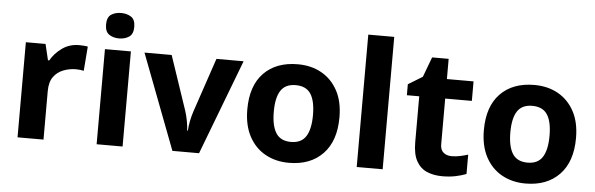

<svg xmlns="http://www.w3.org/2000/svg" viewBox="-49 -924 3403 1098"><g transform="rotate(5 1652.5 -375.0)"><path d="M383 -556Q394 -556 409 -555Q424 -554 433 -552L422 -412Q415 -414 401.5 -415.5Q388 -417 378 -417Q340 -417 305 -403.5Q270 -390 248.5 -360Q227 -330 227 -278V0H78V-546H191L213 -454H220Q244 -496 286 -526Q328 -556 383 -556Z M607 -760Q640 -760 664 -744.5Q688 -729 688 -687Q688 -646 664 -630Q640 -614 607 -614Q573 -614 549.5 -630Q526 -646 526 -687Q526 -729 549.5 -744.5Q573 -760 607 -760ZM681 -546V0H532V-546Z M967 0 759 -546H915L1020 -235Q1029 -207 1034.5 -177Q1040 -147 1041 -123H1045Q1048 -177 1067 -235L1172 -546H1328L1120 0Z M1902 -274Q1902 -138 1830.5 -64Q1759 10 1636 10Q1560 10 1500.5 -23Q1441 -56 1407 -119.5Q1373 -183 1373 -274Q1373 -410 1444 -483Q1515 -556 1639 -556Q1716 -556 1775 -523Q1834 -490 1868 -427.5Q1902 -365 1902 -274ZM1525 -274Q1525 -193 1551.5 -151.5Q1578 -110 1638 -110Q1697 -110 1723.5 -151.5Q1750 -193 1750 -274Q1750 -355 1723.5 -395.5Q1697 -436 1637 -436Q1578 -436 1551.5 -395.5Q1525 -355 1525 -274Z M2174 0H2025V-760H2174Z M2560 -109Q2585 -109 2608 -114Q2631 -119 2654 -126V-15Q2630 -5 2594.5 2.5Q2559 10 2517 10Q2468 10 2429.5 -6Q2391 -22 2368.5 -61.5Q2346 -101 2346 -171V-434H2275V-497L2357 -547L2400 -662H2495V-546H2648V-434H2495V-171Q2495 -140 2513 -124.5Q2531 -109 2560 -109Z M3260 -274Q3260 -138 3188.5 -64Q3117 10 2994 10Q2918 10 2858.5 -23Q2799 -56 2765 -119.5Q2731 -183 2731 -274Q2731 -410 2802 -483Q2873 -556 2997 -556Q3074 -556 3133 -523Q3192 -490 3226 -427.5Q3260 -365 3260 -274ZM2883 -274Q2883 -193 2909.5 -151.5Q2936 -110 2996 -110Q3055 -110 3081.5 -151.5Q3108 -193 3108 -274Q3108 -355 3081.5 -395.5Q3055 -436 2995 -436Q2936 -436 2909.5 -395.5Q2883 -355 2883 -274Z"/></g></svg>

Font: Noto IKEA Arabic
Style: Bold
Weight: 700
Designer: Monotype Design Team
Foundry: Monotype Imaging Inc.
Version: Version 1.200